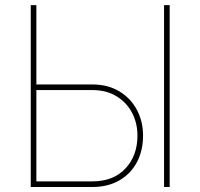

<svg xmlns="http://www.w3.org/2000/svg" viewBox="-20 -748 802 768"><path d="M115.7 -410.2H349.1Q411.6 -410.2 457.3 -382.6Q502.9 -355 527.6 -308.6Q552.2 -262.2 552.2 -205.6Q552.2 -145.5 527.6 -99.1Q502.9 -52.7 457.3 -26.4Q411.6 0 349.1 0H103V-727.5H125.5V-22.5H349.1Q433.6 -22.5 481.7 -74Q529.8 -125.5 529.8 -205.6Q529.8 -255.9 508.1 -297.1Q486.3 -338.4 446 -363Q405.8 -387.7 349.1 -387.7H115.7ZM658.7 -727.5V0H636.2V-727.5Z"/></svg>

Font: Inter 20pt Thin
Style: Regular
Weight: 250
Version: Version 4.001;git-66647c0bb